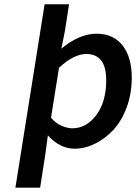

<svg xmlns="http://www.w3.org/2000/svg" viewBox="-20 -680 640 895"><path d="M51.8 194.8 188 -660.2H301.8L283.2 -539.1L266.1 -453.1Q304.2 -485.8 346.7 -504.4Q389.2 -522.9 429.2 -522.9Q508.3 -522.9 551.3 -468.3Q594.2 -413.6 594.2 -318.8Q594.2 -243.7 570.6 -179.7Q546.9 -115.7 508.3 -74.5Q469.7 -33.2 422.6 -10Q375.5 13.2 327.1 13.2Q260.3 13.2 203.1 -48.8L190.9 42L167 194.8ZM317.9 -82Q382.3 -82 428.7 -143.3Q475.1 -204.6 475.1 -307.1Q475.1 -428.2 381.8 -428.2Q323.7 -428.2 254.9 -363.8L217.8 -130.9Q239.3 -106 266.4 -94Q293.5 -82 317.9 -82Z"/></svg>

Font: Office Code Pro Medium Italic
Style: Regular
Weight: 500
Italic angle: -9°
Designer: Nathan Rutzky & Paul D. Hunt
Foundry: Adobe Systems Incorporated
Version: Version 1.004;PS 001.004;hotconv 1.0.70;makeotf.lib2.5.58329